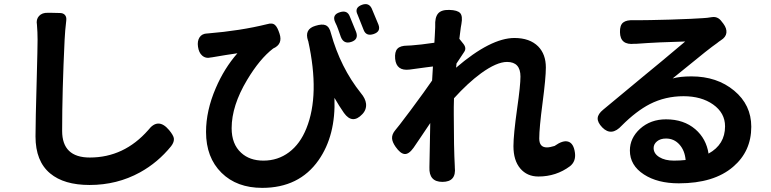

<svg xmlns="http://www.w3.org/2000/svg" viewBox="-20 -843 3735 930"><path d="M414 53Q290 53 223 -3Q152 -62 152 -182Q152 -255 158 -465Q162 -614 162 -650.5Q162 -687 159 -723Q154 -749 169 -765.5Q184 -782 212 -781H227L270 -780Q286 -780 294.5 -770.5Q303 -761 301 -744Q295 -694 293 -651Q281 -401 281 -209Q281 -80 415 -80Q581 -80 698 -213Q746 -276 799 -213Q819 -189 822 -174Q825 -156 809 -135Q745 -56 658 -8Q547 53 414 53Z M1250 67Q1127 67 1053 -6Q978 -80 978 -204Q978 -307 1025 -416Q1066 -512 1130 -585Q1080 -578 1005 -565Q1004 -565 1003 -565Q977 -558 959 -574Q943 -588 939 -617Q935 -644 946.5 -662Q958 -680 984 -681Q985 -681 986 -681Q1145 -694 1274 -726Q1300 -734 1313 -721Q1324 -711 1334 -680Q1351 -629 1303 -608Q1238 -558 1177 -456Q1102 -331 1102 -222Q1102 -145 1148 -103Q1189 -65 1256 -65Q1326 -65 1380 -105.5Q1434 -146 1464 -221Q1530 -384 1473 -644Q1473 -645 1472 -646Q1453 -702 1508 -718Q1540 -728 1557 -721Q1576 -713 1583 -682Q1629 -516 1728 -392Q1750 -366 1753 -341Q1756 -312 1735 -290Q1687 -239 1646 -296Q1623 -329 1600 -369Q1607 -187 1523 -67Q1429 67 1250 67ZM1631 -664Q1629 -670 1624.5 -682.5Q1620 -695 1618 -701Q1616 -707 1611.5 -718Q1607 -729 1604 -734Q1586 -772 1627 -784Q1662 -795 1674 -764Q1690 -724 1705 -688Q1718 -652 1681.5 -640Q1645 -628 1631 -664ZM1741 -699Q1728 -733 1712 -772Q1695 -806 1734 -820Q1766 -831 1780 -803Q1792 -775 1798 -760Q1806 -742 1813 -724Q1826 -690 1789.5 -678Q1753 -666 1741 -699Z M2123 38Q2057 38 2060 -33Q2061 -72 2062 -140Q2063 -207 2064 -247Q2049 -225 2019 -180Q1995 -144 1983 -127Q1960 -95 1939.5 -97Q1919 -99 1896 -132Q1880 -155 1879 -173Q1878 -193 1895 -213Q1912 -233 1947 -280Q1962 -299 1969 -309Q2041 -406 2073 -453L2077 -521Q2067 -520 2045 -517Q1992 -510 1964 -506Q1900 -498 1894 -558Q1891 -592 1905 -607Q1919 -622 1953 -622Q1956 -622 1962.5 -622.5Q1969 -623 1973 -623Q2016 -626 2084 -636Q2085 -648 2086 -669Q2088 -704 2088 -711Q2088 -714 2088 -717Q2086 -758 2101.5 -777Q2117 -796 2156 -795Q2196 -794 2209 -779.5Q2222 -765 2215 -727Q2214 -721 2212 -710Q2207 -674 2205 -655L2225 -630Q2241 -609 2228 -591Q2217 -574 2191 -535Q2191 -527 2189 -515Q2357 -659 2472 -659Q2546 -659 2587 -618Q2624 -580 2624 -516Q2624 -466 2608 -344.5Q2592 -223 2592 -172Q2592 -129 2629 -129Q2643 -129 2666 -136Q2707 -165 2732 -157Q2759 -149 2765 -102Q2770 -61 2741 -38Q2674 12 2588 12Q2533 12 2500 -27Q2467 -66 2467 -135Q2467 -190 2485 -318Q2501 -429 2501 -472Q2501 -543 2436 -543Q2386 -543 2310 -488Q2246 -441 2179 -367Q2179 -353 2178 -325Q2178 -300 2178 -288Q2178 -128 2183 -36Q2183 -35 2183 -33Q2191 38 2123 38Z M3268 45Q3165 45 3099 2Q3031 -42 3031 -114Q3031 -174 3080 -219Q3131 -265 3206 -265Q3292 -265 3348 -217Q3401 -171 3412 -99Q3492 -143 3492 -231Q3492 -296 3434 -337Q3377 -377 3291 -377Q3203 -377 3128 -339Q3062 -305 2992 -235Q2942 -180 2897 -226Q2874 -250 2875 -270.5Q2876 -291 2902 -312Q2933 -338 3002 -395Q3072 -454 3096 -473Q3120 -493 3187 -548Q3272 -619 3299 -642Q3172 -639 3064 -631Q3059 -631 3054 -631Q2984 -623 2983 -687Q2982 -721 2998.5 -734Q3015 -747 3050 -745Q3060 -745 3069 -745Q3116 -745 3225 -748Q3346 -752 3383 -755Q3406 -756 3428 -760Q3446 -763 3460 -754Q3470 -748 3484 -728Q3501 -705 3498.5 -684Q3496 -663 3472 -648Q3469 -646 3462.5 -641.5Q3456 -637 3453 -634Q3415 -608 3296 -510Q3255 -476 3238 -463Q3274 -473 3329 -473Q3453 -473 3536 -404Q3619 -335 3619 -229Q3619 -110 3531 -35Q3438 45 3268 45ZM3244 -65Q3274 -65 3301 -68Q3297 -114 3271 -143Q3245 -172 3206 -172Q3179 -172 3162.5 -158.5Q3146 -145 3146 -126Q3146 -99 3173.5 -82Q3201 -65 3244 -65Z"/></svg>

Font: GenSenRounded JP B
Style: Regular
Weight: 700
Version: Version 1.501;PS 1;hotconv 16.6.51;makeotf.lib2.5.65220